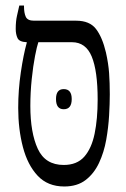

<svg xmlns="http://www.w3.org/2000/svg" viewBox="-20 -667 455 696"><path d="M213 9Q153 9 116.5 -30Q80 -69 63 -134Q46 -199 46 -276Q46 -341 55.5 -405Q65 -469 77 -512V-514Q50 -515 43.5 -529Q37 -543 37 -562Q37 -590 41.5 -609.5Q46 -629 50 -647H67V-644Q67 -620 73.5 -606Q80 -592 103 -592H256Q305 -592 328 -562Q351 -532 364 -477Q373 -437 375.5 -402Q378 -367 378 -325Q378 -292 375.5 -248.5Q373 -205 365 -160Q357 -115 339 -76.5Q321 -38 290.5 -14.5Q260 9 213 9ZM90 -283Q90 -186 117 -127.5Q144 -69 211 -69Q259 -69 285.5 -99Q312 -129 323 -182.5Q334 -236 334 -306Q334 -410 312.5 -462Q291 -514 241 -514H119Q114 -500 107 -464Q100 -428 95 -380Q90 -332 90 -283ZM183 -308Q183 -344 211 -344Q240 -344 240 -308Q240 -271 211 -271Q183 -271 183 -308Z"/></svg>

Font: Noto Serif Hebrew ExtraCondensed
Style: Regular
Weight: 400
Width: 2
Designer: Monotype Design Team
Foundry: Monotype Imaging Inc.
Version: Version 2.004; ttfautohint (v1.8.4.7-5d5b)